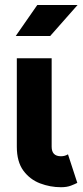

<svg xmlns="http://www.w3.org/2000/svg" viewBox="-20 -743 334 775"><path d="M254.4 -120.1 292 -4.9Q282.7 0 266.4 6.3Q250 12.7 226.1 12.7Q182.6 12.7 141.6 -2.9Q100.6 -18.6 74.2 -54.4Q47.9 -90.3 47.9 -150.9V-507.8H188.5V-150.9Q188.5 -112.3 226.1 -112.3Q242.2 -112.3 254.4 -120.1ZM182.6 -597.7H43.5L130.4 -722.7H293Z"/></svg>

Font: Giphurs
Style: Bold
Weight: 700
Version: Version 0.920; ttfautohint (v1.8.4.7-5d5b)